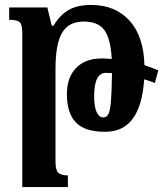

<svg xmlns="http://www.w3.org/2000/svg" viewBox="-20 -522 669 775"><path d="M605 -187Q586 -195 562 -202Q555 -96 516 -43Q477 10 404 10Q322 10 286 -28Q250 -66 250 -142Q250 -209 287 -247.5Q324 -286 390 -286Q403 -286 431 -284Q427 -364 402 -399.5Q377 -435 318 -435Q257 -435 230.5 -389.5Q204 -344 204 -244V131Q204 165 215.5 175.5Q227 186 254 186V233H70V-388Q70 -422 60 -432Q50 -442 17 -442V-492H171L189 -418H196Q222 -462 257.5 -482Q293 -502 348 -502Q445 -502 502.5 -439Q560 -376 563 -259Q593 -249 619 -238ZM432 -227 408 -228Q360 -228 360 -134Q360 -91 370 -69.5Q380 -48 397 -48Q411 -48 418 -62.5Q425 -77 428 -114.5Q431 -152 432 -227Z"/></svg>

Font: Noto Serif Armenian SmBold Cond
Style: Regular
Weight: 600
Width: 3
Designer: Monotype Design team
Foundry: Monotype Imaging Inc.
Version: Version 1.000